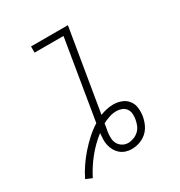

<svg xmlns="http://www.w3.org/2000/svg" viewBox="-180 -861 961 1024"><g transform="rotate(-30 300.0 -348.5)"><path d="M94 38 56 22Q73 -13 94.5 -44.5Q116 -76 141.5 -105Q167 -134 195.5 -160Q224 -186 256 -206Q256 -206 256.5 -206.5Q257 -207 257 -207L338 -697H160V-735H387L303 -231Q323 -239 343.5 -243.5Q364 -248 384 -248Q410 -248 434 -239Q458 -230 473 -210.5Q488 -191 491 -165.5Q494 -140 490 -114Q487 -98 481.5 -82Q476 -66 467 -51.5Q458 -37 445 -25.5Q432 -14 416.5 -6.5Q401 1 384.5 4.5Q368 8 352 8Q333 8 315.5 2Q298 -4 284.5 -15.5Q271 -27 262 -43Q253 -59 249 -76.5Q245 -94 245.5 -113Q246 -132 248 -151Q199 -113 160.5 -65Q122 -17 94 38ZM352 -30Q369 -30 386.5 -36.5Q404 -43 417.5 -55.5Q431 -68 438 -85Q445 -102 448 -120Q451 -137 449.5 -154Q448 -171 438.5 -184Q429 -197 413.5 -203Q398 -209 381 -209Q359 -209 337.5 -202Q316 -195 295 -184Q293 -172 291 -160.5Q289 -149 287 -138Q284 -119 284.5 -100Q285 -81 293 -65.5Q301 -50 317 -40Q333 -30 352 -30Z"/></g></svg>

Font: Iosevka Curly Slab XLtExObl
Style: Regular
Weight: 200
Width: 7
Italic angle: -9°
Monospace: yes
Designer: Belleve Invis
Foundry: Belleve Invis
Version: Version 11.0.0; ttfautohint (v1.8.3)